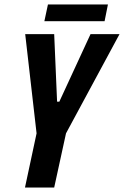

<svg xmlns="http://www.w3.org/2000/svg" viewBox="-20 -841 556 861"><path d="M92 0 144 -243 93 -688H223L236 -385H246L386 -688H516L276 -243L223 0ZM179 -746 195 -821H464L449 -746Z"/></svg>

Font: Saira Condensed
Style: Bold Italic
Weight: 700
Width: 3
Italic angle: -12°
Designer: Hector Gatti with collaboration of the Omnibus-Type team
Foundry: Omnibus-Type
Version: Version 1.101